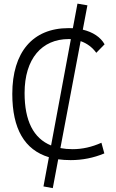

<svg xmlns="http://www.w3.org/2000/svg" viewBox="-20 -855 626 1037"><path d="M265.1 161.1 294.4 5.4C315.9 8.3 337.9 9.8 361.8 9.8C424.3 9.8 484.9 -2 543.5 -26.4L527.8 -84C476.1 -61 425.3 -49.3 372.1 -49.3C348.6 -49.3 326.7 -51.3 306.2 -55.2L415.5 -632.8C449.7 -621.1 479 -599.1 500 -569.8L544.9 -615.7C522.9 -654.8 481.9 -681.6 427.2 -694.8L452.1 -826.2L398.4 -835.4L373.5 -702.6C366.2 -703.1 357.9 -703.1 350.1 -703.1C156.7 -703.1 46.4 -573.2 46.4 -347.7C46.4 -159.2 112.8 -45.4 244.1 -5.9L214.8 151.9ZM255.9 -69.3C160.6 -107.9 112.8 -202.6 112.8 -352.5C112.8 -538.6 206.5 -644 351.1 -644C355 -644 358.9 -644 362.8 -643.6Z"/></svg>

Font: Cascadia Code Light
Style: Regular
Weight: 300
Monospace: yes
Designer: Aaron Bell
Foundry: Saja Typeworks
Version: Version 2404.023